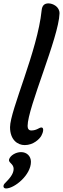

<svg xmlns="http://www.w3.org/2000/svg" viewBox="-27 -843 368 1122"><path d="M31.7 -99.6C31.7 -25.4 76.2 4.9 117.2 4.9C168.5 4.9 203.6 -30.3 214.4 -49.3C226.1 -69.8 231.4 -98.1 214.8 -98.1C202.1 -98.1 188 -80.6 155.8 -80.6C142.1 -80.6 134.3 -89.8 134.3 -106.9C134.3 -213.4 316.9 -625.5 320.8 -764.2C321.8 -803.7 281.7 -823.2 256.3 -823.2C232.9 -823.2 219.2 -811.5 216.3 -782.2C192.9 -547.4 31.7 -197.8 31.7 -99.6ZM25.9 88.9C21 108.4 52.7 113.3 52.7 144C52.7 175.8 24.4 204.6 2.9 226.6C-10.7 238.8 -10.7 258.3 8.3 258.3C57.1 258.3 153.8 180.2 153.8 102.5C153.8 69.3 129.4 45.9 96.2 45.9C65.4 45.9 32.7 65.4 25.9 88.9Z"/></svg>

Font: Courgette
Style: Regular
Weight: 400
Designer: Karolina Lach
Foundry: Karolina Lach
Version: Version 1.002